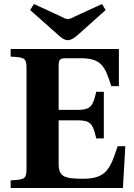

<svg xmlns="http://www.w3.org/2000/svg" viewBox="-20 -936 669 956"><path d="M130 -886 272 -760C288 -745 303 -736 317 -736C332 -736 350 -746 364 -759L506 -886L488 -916L357 -856C344 -849 329 -841 317 -841C307 -841 293 -849 279 -856L149 -916ZM33 0H592L604 -208H566C530 -101 513 -46 395 -46C303 -46 272 -55 272 -119V-337H367C430 -337 443 -320 459 -247H497V-479H459C443 -406 430 -389 367 -389H272V-610C272 -639 279 -646 307 -646H382C485 -646 503 -606 534 -507H572V-692H33V-654C104 -651 112 -646 112 -595V-97C112 -46 104 -41 33 -38Z"/></svg>

Font: Heuristica
Style: Bold
Weight: 700
Version: Version 1.0.1